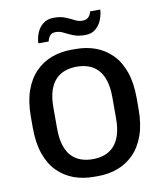

<svg xmlns="http://www.w3.org/2000/svg" viewBox="-95 -961 893 1049"><g transform="rotate(-10 351.0 -437.0)"><path d="M339 10Q281 10 230 -8.5Q179 -27 140 -66Q101 -105 79.5 -166Q58 -227 58 -312V-373Q58 -458 80 -519Q102 -580 141 -619Q180 -658 230.5 -676.5Q281 -695 338 -695H364Q423 -695 473.5 -676.5Q524 -658 563 -619Q602 -580 623.5 -519Q645 -458 645 -373V-312Q645 -227 623 -166Q601 -105 562 -66Q523 -27 472.5 -8.5Q422 10 365 10ZM351 -86Q386 -86 415.5 -96Q445 -106 467.5 -129Q490 -152 502.5 -190Q515 -228 515 -285V-399Q515 -456 502.5 -494.5Q490 -533 467.5 -556Q445 -579 415.5 -589Q386 -599 352 -599Q318 -599 288 -589Q258 -579 235.5 -556Q213 -533 200.5 -495Q188 -457 188 -400V-286Q188 -229 200.5 -190.5Q213 -152 235.5 -129Q258 -106 287.5 -96Q317 -86 351 -86ZM168 -761Q169 -791 180.5 -819Q192 -847 215.5 -865.5Q239 -884 274 -884Q312 -884 338 -873.5Q364 -863 384.5 -852Q405 -841 427 -841Q449 -841 460.5 -852.5Q472 -864 477 -884H533Q532 -856 520.5 -827.5Q509 -799 486.5 -780Q464 -761 428 -761Q390 -761 363 -772Q336 -783 315 -794Q294 -805 271 -805Q252 -805 241.5 -794.5Q231 -784 225 -761Z"/></g></svg>

Font: Chivo Medium
Style: Regular
Weight: 500
Designer: Hector Gatti
Foundry: Omnibus-Type
Version: Version 2.002